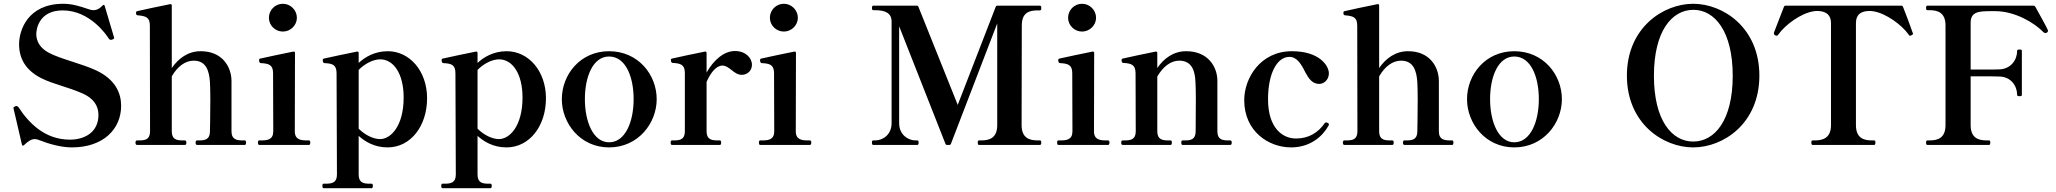

<svg xmlns="http://www.w3.org/2000/svg" viewBox="-20 -767 10882 1016"><path d="M360 13C528 13 621 -85 621 -207C621 -274 591 -346 490 -394C414 -430 299 -455 238 -488C195 -511 172 -545 172 -587C172 -608 183 -712 312 -712C457 -712 546 -579 556 -562C560 -557 563 -556 566 -556C569 -556 572 -557 575 -558C578 -559 581 -561 582 -562C585 -565 584 -569 583 -572L582 -574L534 -736C532 -743 528 -743 523 -738C507 -721 492 -713 475 -713C467 -713 458 -715 447 -719C400 -735 360 -747 315 -747C126 -747 81 -606 81 -533C81 -459 114 -396 199 -353C263 -321 339 -307 418 -272C474 -247 501 -208 501 -159C501 -67 428 -28 350 -28C215 -28 131 -119 79 -198C74 -204 71 -206 68 -206C66 -206 64 -206 62 -205C54 -201 51 -200 51 -196C51 -194 52 -191 53 -187L96 -2C97 4 102 6 107 1C129 -20 146 -31 164 -31C172 -31 180 -29 189 -25C242 -4 306 13 360 13Z M1264 -24C1234 -24 1205 -28 1205 -72V-255V-342C1203 -416 1155 -496 1042 -496C976 -496 925 -459 889 -407V-738C889 -743 886 -746 880 -745C845 -738 715 -711 706 -708C701 -707 700 -704 700 -701V-695C700 -691 703 -686 709 -686C750 -682 773 -677 773 -632L774 -72C774 -28 747 -24 716 -24H705C699 -24 697 -19 697 -12C697 -6 699 0 705 0H958C965 0 966 -6 966 -12C966 -19 965 -24 958 -24H947C916 -24 889 -28 889 -72V-363C919 -415 960 -446 1005 -446C1071 -446 1087 -392 1091 -332C1092 -313 1093 -280 1093 -242C1093 -166 1091 -72 1091 -72C1091 -28 1064 -24 1033 -24H1023C1017 -24 1015 -19 1015 -12C1015 -6 1017 0 1023 0H1275C1281 0 1282 -6 1282 -12C1282 -19 1281 -24 1275 -24Z M1477 -600C1517 -600 1551 -633 1551 -673C1551 -714 1517 -747 1477 -747C1436 -747 1403 -714 1403 -673C1403 -633 1436 -600 1477 -600ZM1615 0C1620 0 1622 -6 1622 -13C1622 -19 1620 -24 1615 -24H1603C1572 -24 1540 -28 1540 -72L1541 -487C1541 -492 1538 -495 1532 -494C1497 -487 1367 -460 1357 -457C1352 -456 1351 -453 1351 -448C1351 -443 1352 -434 1360 -433C1401 -431 1425 -425 1425 -380L1426 -72C1426 -28 1395 -24 1364 -24H1352C1346 -24 1345 -19 1345 -13C1345 -6 1346 0 1352 0Z M2032 -496C1962 -496 1910 -464 1878 -434V-487C1878 -492 1875 -495 1869 -494C1834 -487 1704 -460 1694 -457C1689 -456 1688 -453 1688 -449C1688 -445 1688 -434 1697 -433C1739 -431 1761 -425 1761 -379L1763 157C1763 201 1735 205 1704 205H1693C1687 205 1686 210 1686 216C1686 223 1687 229 1693 229H1946C1952 229 1953 223 1953 216C1953 210 1952 205 1946 205H1936C1905 205 1878 201 1878 157V-48C1910 -19 1960 13 2031 13C2153 13 2240 -100 2240 -247C2240 -391 2148 -496 2032 -496ZM1991 -31C1954 -31 1910 -54 1878 -86V-397C1910 -430 1955 -453 1992 -453C2062 -453 2116 -378 2116 -251C2116 -100 2048 -31 1991 -31Z M2661 -496C2591 -496 2539 -464 2507 -434V-487C2507 -492 2504 -495 2498 -494C2463 -487 2333 -460 2323 -457C2318 -456 2317 -453 2317 -449C2317 -445 2317 -434 2326 -433C2368 -431 2390 -425 2390 -379L2392 157C2392 201 2364 205 2333 205H2322C2316 205 2315 210 2315 216C2315 223 2316 229 2322 229H2575C2581 229 2582 223 2582 216C2582 210 2581 205 2575 205H2565C2534 205 2507 201 2507 157V-48C2539 -19 2589 13 2660 13C2782 13 2869 -100 2869 -247C2869 -391 2777 -496 2661 -496ZM2620 -31C2583 -31 2539 -54 2507 -86V-397C2539 -430 2584 -453 2621 -453C2691 -453 2745 -378 2745 -251C2745 -100 2677 -31 2620 -31Z M3203 13C3357 13 3455 -115 3455 -242C3455 -372 3357 -496 3203 -496C3050 -496 2953 -372 2953 -242C2953 -115 3050 13 3203 13ZM3203 -14C3119 -14 3075 -123 3075 -242C3075 -364 3119 -468 3203 -468C3289 -468 3333 -364 3333 -242C3333 -123 3289 -14 3203 -14Z M3869 -497C3811 -497 3756 -449 3719 -383V-487C3719 -492 3716 -495 3710 -494C3675 -487 3545 -460 3536 -457C3531 -456 3530 -453 3530 -450C3530 -446 3531 -435 3539 -434C3580 -432 3604 -426 3604 -381V-72C3604 -28 3577 -24 3546 -24H3536C3530 -24 3529 -19 3529 -12C3529 -6 3530 0 3536 0H3789C3795 0 3796 -6 3796 -12C3796 -19 3795 -24 3789 -24H3777C3747 -24 3719 -28 3719 -72V-334C3741 -383 3770 -420 3803 -420C3840 -420 3863 -371 3905 -371C3936 -371 3959 -394 3959 -424C3959 -461 3925 -497 3869 -497Z M4128 -600C4168 -600 4202 -633 4202 -673C4202 -714 4168 -747 4128 -747C4087 -747 4054 -714 4054 -673C4054 -633 4087 -600 4128 -600ZM4266 0C4271 0 4273 -6 4273 -13C4273 -19 4271 -24 4266 -24H4254C4223 -24 4191 -28 4191 -72L4192 -487C4192 -492 4189 -495 4183 -494C4148 -487 4018 -460 4008 -457C4003 -456 4002 -453 4002 -448C4002 -443 4003 -434 4011 -433C4052 -431 4076 -425 4076 -380L4077 -72C4077 -28 4046 -24 4015 -24H4003C3997 -24 3996 -19 3996 -13C3996 -6 3997 0 4003 0Z M4834 0C4840 0 4841 -6 4841 -13C4841 -19 4840 -24 4834 -24H4824C4787 -24 4738 -53 4738 -115V-628L4983 -6C4985 -1 4988 0 4992 0H5003C5007 0 5010 -1 5012 -6L5257 -643V-105C5257 -37 5216 -24 5174 -24H5160C5155 -24 5154 -19 5154 -13C5154 -6 5155 0 5160 0H5483C5489 0 5490 -6 5490 -13C5490 -19 5489 -24 5483 -24H5471C5428 -24 5386 -36 5386 -105L5387 -632C5387 -701 5427 -712 5471 -712H5483C5489 -712 5490 -717 5490 -725C5490 -732 5489 -737 5483 -737H5258C5254 -737 5251 -736 5249 -731L5048 -212L4840 -731C4838 -736 4835 -737 4831 -737H4601C4596 -737 4594 -732 4594 -725C4594 -718 4596 -713 4601 -713H4612C4658 -713 4698 -701 4698 -654V-115C4698 -54 4651 -24 4612 -24H4601C4595 -24 4594 -19 4594 -13C4594 -6 4595 0 4601 0Z M5706 -600C5746 -600 5780 -633 5780 -673C5780 -714 5746 -747 5706 -747C5665 -747 5632 -714 5632 -673C5632 -633 5665 -600 5706 -600ZM5844 0C5849 0 5851 -6 5851 -13C5851 -19 5849 -24 5844 -24H5832C5801 -24 5769 -28 5769 -72L5770 -487C5770 -492 5767 -495 5761 -494C5726 -487 5596 -460 5586 -457C5581 -456 5580 -453 5580 -448C5580 -443 5581 -434 5589 -433C5630 -431 5654 -425 5654 -380L5655 -72C5655 -28 5624 -24 5593 -24H5581C5575 -24 5574 -19 5574 -13C5574 -6 5575 0 5581 0Z M6480 -24C6449 -24 6422 -28 6422 -72V-251V-343C6420 -416 6371 -496 6257 -496C6191 -496 6139 -459 6104 -407V-487C6104 -492 6101 -495 6095 -494C6060 -487 5930 -460 5921 -457C5916 -456 5915 -453 5915 -450C5915 -445 5915 -435 5924 -434C5965 -432 5989 -425 5989 -380L5990 -72C5990 -28 5962 -24 5931 -24H5921C5915 -24 5913 -19 5913 -12C5913 -6 5915 0 5921 0H6174C6180 0 6181 -6 6181 -12C6181 -19 6180 -24 6174 -24H6162C6132 -24 6104 -28 6104 -72V-362C6134 -414 6175 -446 6220 -446C6287 -446 6304 -392 6306 -332C6307 -314 6308 -284 6308 -248C6308 -171 6307 -72 6307 -72C6307 -28 6280 -24 6250 -24H6238C6232 -24 6231 -19 6231 -12C6231 -6 6232 0 6238 0H6490C6496 0 6498 -6 6498 -12C6498 -19 6496 -24 6490 -24Z M6812 13C6912 13 6978 -44 7010 -102C7012 -104 7012 -106 7012 -108C7012 -112 7010 -115 7005 -117C7002 -119 7000 -119 6997 -119C6994 -119 6992 -118 6989 -114C6955 -65 6905 -34 6838 -34C6767 -34 6690 -89 6690 -242C6690 -377 6737 -466 6803 -466C6843 -466 6866 -428 6888 -383C6906 -350 6925 -323 6961 -323C6986 -323 7012 -345 7012 -379C7012 -418 6964 -496 6816 -496C6649 -496 6564 -353 6564 -237C6564 -72 6693 13 6812 13Z M7653 -24C7623 -24 7594 -28 7594 -72V-255V-342C7592 -416 7544 -496 7431 -496C7365 -496 7314 -459 7278 -407V-738C7278 -743 7275 -746 7269 -745C7234 -738 7104 -711 7095 -708C7090 -707 7089 -704 7089 -701V-695C7089 -691 7092 -686 7098 -686C7139 -682 7162 -677 7162 -632L7163 -72C7163 -28 7136 -24 7105 -24H7094C7088 -24 7086 -19 7086 -12C7086 -6 7088 0 7094 0H7347C7354 0 7355 -6 7355 -12C7355 -19 7354 -24 7347 -24H7336C7305 -24 7278 -28 7278 -72V-363C7308 -415 7349 -446 7394 -446C7460 -446 7476 -392 7480 -332C7481 -313 7482 -280 7482 -242C7482 -166 7480 -72 7480 -72C7480 -28 7453 -24 7422 -24H7412C7406 -24 7404 -19 7404 -12C7404 -6 7406 0 7412 0H7664C7670 0 7671 -6 7671 -12C7671 -19 7670 -24 7664 -24Z M7993 13C8147 13 8245 -115 8245 -242C8245 -372 8147 -496 7993 -496C7840 -496 7743 -372 7743 -242C7743 -115 7840 13 7993 13ZM7993 -14C7909 -14 7865 -123 7865 -242C7865 -364 7909 -468 7993 -468C8079 -468 8123 -364 8123 -242C8123 -123 8079 -14 7993 -14Z M8940 13C9099 13 9290 -113 9290 -367C9290 -620 9099 -747 8940 -747C8781 -747 8589 -620 8589 -367C8589 -113 8781 13 8940 13ZM8940 -18C8826 -18 8732 -131 8732 -366C8732 -601 8826 -715 8941 -715C9054 -715 9149 -601 9149 -366C9149 -131 9054 -18 8940 -18Z M9897 0C9903 0 9904 -6 9904 -13C9904 -19 9903 -24 9897 -24H9885C9844 -24 9801 -35 9801 -105V-644C9801 -693 9831 -709 9874 -709C9881 -709 9888 -708 9895 -707C9961 -696 10045 -634 10079 -585C10082 -580 10084 -578 10088 -578C10090 -578 10092 -579 10094 -580C10099 -582 10103 -585 10103 -589C10103 -590 10103 -591 10100 -597C10097 -608 10066 -691 10050 -731C10049 -735 10045 -737 10041 -737H9429C9425 -737 9421 -735 9420 -731C9406 -694 9378 -623 9370 -602C9368 -598 9367 -596 9367 -592V-589C9367 -585 9370 -582 9374 -580C9376 -579 9379 -578 9381 -578C9385 -578 9388 -580 9391 -585C9425 -634 9508 -696 9575 -707C9582 -708 9587 -709 9595 -709C9637 -709 9669 -693 9669 -644V-105C9669 -37 9626 -24 9585 -24H9572C9566 -24 9565 -19 9565 -13C9565 -6 9566 0 9572 0Z M10816 -609C10810 -624 10772 -692 10752 -728C10749 -734 10745 -737 10741 -737H10179C10174 -737 10172 -732 10172 -726C10172 -717 10174 -713 10179 -713H10192C10231 -713 10275 -702 10275 -633V-105C10275 -36 10233 -24 10192 -24H10179C10174 -24 10172 -19 10172 -13C10172 -4 10174 0 10179 0H10505C10511 0 10512 -6 10512 -13C10512 -20 10510 -24 10505 -24H10492C10450 -24 10408 -36 10408 -105V-363H10487C10515 -363 10543 -363 10562 -362C10622 -360 10654 -312 10654 -265C10654 -259 10659 -258 10666 -258C10675 -258 10679 -259 10679 -265V-498C10679 -504 10675 -505 10666 -505C10659 -505 10654 -504 10654 -498C10654 -451 10622 -403 10562 -400C10543 -399 10515 -399 10487 -399H10408V-646C10408 -706 10452 -708 10519 -708H10538C10643 -708 10746 -646 10794 -596C10796 -594 10800 -592 10804 -592C10806 -592 10808 -592 10811 -594C10816 -598 10817 -599 10817 -604C10817 -605 10817 -607 10816 -609Z"/></svg>

Font: Shippori Mincho OTF
Style: Bold
Weight: 800
Designer: FONTDASU
Foundry: FONTDASU / Google Inc. / but / Adobe
Version: Version 3.300;hotconv 1.0.109;makeotfexe 2.5.65596